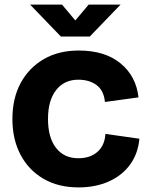

<svg xmlns="http://www.w3.org/2000/svg" viewBox="-20 -806 656 836"><path d="M322 10Q234 10 169.5 -27.5Q105 -65 69.5 -132Q34 -199 34 -288Q34 -378 70 -444.5Q106 -511 170.5 -548.5Q235 -586 323 -586Q437 -586 505 -530Q573 -474 583 -382L437 -362Q432 -412 400.5 -435.5Q369 -459 321 -459Q260 -459 224.5 -414Q189 -369 189 -288Q189 -207 224 -162Q259 -117 321 -117Q373 -117 404.5 -145Q436 -173 439 -223L587 -202Q581 -137 546.5 -89.5Q512 -42 454 -16Q396 10 322 10ZM245 -647 111 -786H250L308 -717L366 -786H505L371 -647Z"/></svg>

Font: BDO Grotesk
Style: Bold
Weight: 700
Designer: Deni Anggara
Foundry: Lokal Container
Version: Version 2.000